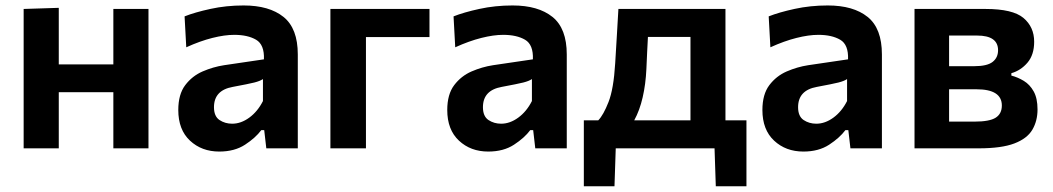

<svg xmlns="http://www.w3.org/2000/svg" viewBox="-20 -530 3764 686"><path d="M64.5 0V-498L190 -502V-300H385V-498H510.5V0H385V-200.5H190V0Z M763.5 11.5Q700.5 11.5 658.8 -27.5Q617 -66.5 617 -137Q617 -193 641.8 -225.8Q666.5 -258.5 704 -274.8Q741.5 -291 780.5 -297L923 -318Q925 -370.5 895 -388Q865 -405.5 817 -405.5Q782.5 -405.5 738.8 -394.5Q695 -383.5 645.5 -361L639.5 -471.5Q676 -486 732 -498.2Q788 -510.5 850.5 -510.5Q942 -510.5 993 -469.5Q1044 -428.5 1044 -335.5V0H931.5L924 -65H913.5Q893 -37.5 855.5 -13Q818 11.5 763.5 11.5ZM809.5 -88Q841 -88 870.8 -109.8Q900.5 -131.5 919.5 -169V-247.5Q909.5 -240.5 888.8 -235.2Q868 -230 811.5 -219.5Q744.5 -207.5 744.5 -147Q744.5 -114.5 764.2 -101.2Q784 -88 809.5 -88Z M1160.5 0V-498H1514.5V-397.5H1287.5V0Z M1724.5 11.5Q1661.5 11.5 1619.8 -27.5Q1578 -66.5 1578 -137Q1578 -193 1602.8 -225.8Q1627.5 -258.5 1665 -274.8Q1702.5 -291 1741.5 -297L1884 -318Q1886 -370.5 1856 -388Q1826 -405.5 1778 -405.5Q1743.5 -405.5 1699.8 -394.5Q1656 -383.5 1606.5 -361L1600.5 -471.5Q1637 -486 1693 -498.2Q1749 -510.5 1811.5 -510.5Q1903 -510.5 1954 -469.5Q2005 -428.5 2005 -335.5V0H1892.5L1885 -65H1874.5Q1854 -37.5 1816.5 -13Q1779 11.5 1724.5 11.5ZM1770.5 -88Q1802 -88 1831.8 -109.8Q1861.5 -131.5 1880.5 -169V-247.5Q1870.5 -240.5 1849.8 -235.2Q1829 -230 1772.5 -219.5Q1705.5 -207.5 1705.5 -147Q1705.5 -114.5 1725.2 -101.2Q1745 -88 1770.5 -88Z M2066 135.5V-100H2117.5Q2136 -119 2154.2 -165.5Q2172.5 -212 2178 -303.5Q2181.5 -360.5 2184.2 -406.5Q2187 -452.5 2189.5 -498H2572V-100H2647V135.5H2537.5L2533 0H2180L2175.5 135.5ZM2289.5 -283.5Q2287 -229 2276.2 -182.2Q2265.5 -135.5 2246 -100H2447V-398H2295Q2293.5 -371.5 2292.2 -343.5Q2291 -315.5 2289.5 -283.5Z M2850.5 11.5Q2787.5 11.5 2745.8 -27.5Q2704 -66.5 2704 -137Q2704 -193 2728.8 -225.8Q2753.5 -258.5 2791 -274.8Q2828.5 -291 2867.5 -297L3010 -318Q3012 -370.5 2982 -388Q2952 -405.5 2904 -405.5Q2869.5 -405.5 2825.8 -394.5Q2782 -383.5 2732.5 -361L2726.5 -471.5Q2763 -486 2819 -498.2Q2875 -510.5 2937.5 -510.5Q3029 -510.5 3080 -469.5Q3131 -428.5 3131 -335.5V0H3018.5L3011 -65H3000.5Q2980 -37.5 2942.5 -13Q2905 11.5 2850.5 11.5ZM2896.5 -88Q2928 -88 2957.8 -109.8Q2987.5 -131.5 3006.5 -169V-247.5Q2996.5 -240.5 2975.8 -235.2Q2955 -230 2898.5 -219.5Q2831.5 -207.5 2831.5 -147Q2831.5 -114.5 2851.2 -101.2Q2871 -88 2896.5 -88Z M3247.5 0V-498H3501.5Q3598.5 -498 3636.8 -465.8Q3675 -433.5 3675 -381Q3675 -334 3651 -306Q3627 -278 3593.5 -268.5V-260Q3616.5 -254 3638 -241Q3659.5 -228 3673.2 -203.5Q3687 -179 3687 -139Q3687 -98 3668.5 -66.5Q3650 -35 3604.2 -17.5Q3558.5 0 3476.5 0ZM3471 -403H3371V-293.5H3460.5Q3507 -293.5 3526.5 -308.8Q3546 -324 3546 -350.5Q3546 -403 3471 -403ZM3371 -95.5H3462Q3515.5 -95.5 3537.5 -109.5Q3559.5 -123.5 3559.5 -153Q3559.5 -211 3469 -211H3371Z"/></svg>

Font: Commissioner SemiBold
Style: Regular
Weight: 600
Designer: Kostas Bartsokas
Foundry: Kostas Bartsokas
Version: Version 1.000; ttfautohint (v1.8.3)